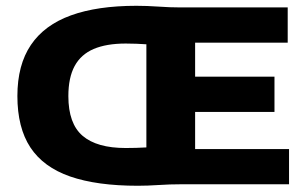

<svg xmlns="http://www.w3.org/2000/svg" viewBox="-20 -620 1034 646"><path d="M443.5 5Q306 5 216 -26.2Q126 -57.5 82.2 -124Q38.5 -190.5 38.5 -297Q38.5 -401.5 84 -468.8Q129.5 -536 218.5 -568.2Q307.5 -600.5 439 -600.5Q474 -600.5 512.8 -597.8Q551.5 -595 588 -595H948V-476.5H636.5V-118.5H952.5V0H589Q551.5 0 513.8 2.5Q476 5 443.5 5ZM403 -122Q419.5 -122 437.8 -122.5Q456 -123 472.5 -124V-471Q455.5 -472 438.5 -472.8Q421.5 -473.5 403 -473.5Q338 -473.5 295.2 -455.2Q252.5 -437 231.2 -398Q210 -359 210 -296.5Q210 -204 258 -163Q306 -122 403 -122ZM563 -243.5V-362H903.5V-243.5Z"/></svg>

Font: Encode Sans SC SemiExpanded
Style: Bold
Weight: 700
Width: 6
Designer: Multiple Designers
Foundry: Impallari Type
Version: Version 3.002